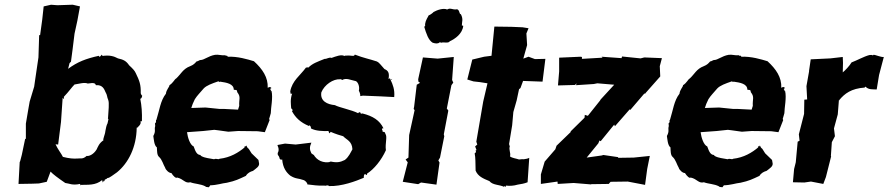

<svg xmlns="http://www.w3.org/2000/svg" viewBox="-20 -772 3744 809"><path d="M267 -482 273 -506 279 -512 286 -565 294 -630 306 -685 317 -745 287 -752H283L222 -750L195 -752L164 -745L158 -690L149 -624H145L142 -530L138 -503L128 -435L124 -407L105 -344L99 -310L89 -251V-250V-187H86L72 -120L65 -93L63 -89L58 3L116 2L144 1L177 -6L193 -49C203 -38 223 -23 255 -1C273 1 284 10 317 3C319 11 326 16 317 7C351 6 382 10 410 -13C410 -13 411 -13 413 -3C422 -18 417 -11 421 -8C421 -21 422 -11 433 -22C441 -21 459 -37 473 -46C521 -85 555 -152 556 -234C568 -236 566 -234 559 -235C567 -242 573 -248 573 -257C574 -257 565 -258 578 -262C579 -296 577 -327 571 -356C576 -355 581 -368 578 -371C577 -366 573 -381 572 -380C575 -373 573 -379 573 -379C574 -415 568 -431 552 -464C547 -475 540 -482 524 -497C512 -515 500 -521 477 -526C460 -535 442 -541 410 -536C419 -544 409 -533 409 -543C411 -542 400 -533 400 -532C392 -543 394 -529 397 -537C342 -525 306 -511 267 -482ZM305 -104C290 -103 272 -104 245 -111C239 -124 224 -142 214 -164L225 -163L237 -258L244 -360L250 -354L249 -364C271 -387 282 -404 294 -416C313 -419 336 -426 350 -420C376 -424 381 -422 384 -413C413 -416 420 -394 424 -385C433 -370 430 -364 436 -351C441 -338 437 -307 435 -272C434 -279 433 -272 437 -270L433 -252C429 -246 426 -231 424 -220C423 -205 412 -184 416 -181C397 -168 393 -154 387 -142C374 -121 355 -113 345 -115C329 -100 319 -106 305 -104Z M1071 -87 1069 -98 1040 -126 1028 -145C1022 -149 1020 -154 1018 -159L1014 -154C1016 -161 1004 -149 1012 -152C985 -129 950 -108 905 -103C899 -98 892 -106 882 -101C862 -105 844 -106 829 -114C827 -115 826 -116 824 -119C810 -120 804 -132 796 -155C781 -161 771 -192 768 -215L836 -220L883 -225L899 -223L942 -217L983 -220L1066 -219L1096 -215L1116 -266L1114 -271C1116 -276 1119 -289 1121 -295C1121 -318 1131 -360 1124 -389C1115 -385 1124 -393 1123 -390C1122 -394 1113 -396 1124 -401C1119 -405 1118 -408 1108 -402C1110 -446 1086 -481 1050 -514C1023 -522 982 -535 938 -533C943 -538 941 -530 935 -539C940 -536 924 -536 932 -539C907 -538 903 -543 886 -541C857 -536 841 -519 824 -519C820 -519 816 -514 808 -513C801 -505 796 -499 781 -493C751 -482 742 -459 722 -441C716 -439 710 -423 694 -413C694 -405 681 -395 679 -377C656 -348 652 -308 639 -267C634 -265 642 -259 633 -252L634 -241C629 -225 638 -221 626 -199C628 -188 629 -159 641 -151C642 -136 641 -119 650 -111C663 -100 668 -78 676 -65C678 -56 693 -42 702 -43C710 -30 722 -19 726 -24C754 -18 759 2 782 -4C800 3 826 3 845 13C848 16 848 16 860 17C865 10 868 8 863 9C897 8 915 0 936 -2C973 -10 986 -17 1016 -31C1023 -43 1035 -49 1046 -52C1058 -62 1076 -71 1071 -87ZM980 -383C996 -363 986 -353 988 -326L983 -310L924 -313H905L846 -319L786 -317C790 -331 793 -337 801 -354C811 -370 823 -381 838 -399C850 -412 873 -420 899 -429C908 -429 899 -423 907 -428C935 -424 965 -419 965 -394C981 -391 976 -396 980 -383Z M1367 -93 1374 -90C1342 -83 1315 -96 1301 -121C1303 -117 1301 -120 1292 -126C1284 -142 1284 -153 1292 -171L1226 -163L1181 -167L1149 -161C1148 -159 1160 -144 1150 -127C1150 -113 1153 -121 1157 -109C1158 -101 1161 -100 1165 -99C1167 -100 1168 -100 1169 -100C1172 -64 1187 -45 1203 -32C1227 -17 1235 -22 1260 -13C1266 -11 1276 -1 1275 5C1306 8 1312 11 1348 10C1350 13 1362 5 1366 12C1420 14 1480 -9 1513 -23C1513 -29 1512 -30 1516 -38C1525 -40 1518 -34 1522 -36C1528 -31 1527 -43 1526 -40C1556 -59 1587 -97 1606 -139C1602 -168 1613 -195 1604 -208C1601 -213 1605 -216 1592 -217C1592 -217 1594 -229 1591 -221C1591 -221 1586 -234 1596 -231C1580 -265 1551 -283 1507 -294C1505 -293 1502 -293 1499 -293C1499 -294 1504 -296 1495 -299C1491 -300 1493 -298 1489 -295C1462 -309 1409 -319 1391 -329C1359 -332 1328 -346 1334 -383C1347 -415 1384 -440 1413 -438C1419 -440 1419 -435 1422 -435C1439 -445 1456 -435 1480 -430C1490 -424 1496 -405 1492 -390C1492 -390 1499 -378 1498 -367L1509 -369L1583 -366L1641 -363C1644 -394 1635 -416 1626 -435L1623 -436C1634 -440 1633 -441 1631 -436C1619 -440 1625 -445 1617 -439C1622 -465 1615 -475 1600 -481C1585 -498 1576 -510 1568 -513C1535 -524 1514 -527 1475 -542C1472 -534 1467 -537 1451 -538C1439 -538 1432 -538 1431 -536C1419 -544 1394 -534 1377 -528C1366 -532 1358 -523 1348 -524C1316 -511 1297 -505 1279 -487C1279 -489 1273 -488 1269 -487C1245 -454 1211 -432 1203 -387C1205 -383 1201 -373 1211 -378C1202 -352 1206 -332 1207 -315C1214 -312 1214 -304 1210 -304C1225 -276 1246 -256 1282 -241C1281 -248 1292 -240 1290 -231C1310 -220 1340 -219 1366 -220C1363 -220 1364 -217 1368 -210C1375 -217 1374 -218 1372 -217C1392 -208 1418 -200 1426 -198C1441 -182 1463 -178 1465 -143C1458 -131 1450 -111 1433 -98C1413 -88 1398 -85 1367 -93Z M1819 6 1832 -87 1827 -96C1830 -100 1831 -104 1834 -108L1852 -198L1850 -206L1869 -306L1862 -316H1863L1882 -413L1890 -424L1888 -428L1885 -435L1892 -532L1824 -525L1762 -530L1742 -438L1743 -428L1750 -423L1736 -415L1725 -323L1723 -313L1727 -308L1704 -203L1701 -108L1689 -100L1698 -88L1677 -6L1742 4L1754 -3ZM1833 -594 1840 -592C1847 -596 1870 -588 1875 -598C1897 -608 1928 -629 1932 -663C1927 -664 1928 -666 1926 -664C1926 -681 1933 -690 1922 -712C1914 -712 1918 -729 1906 -733C1886 -729 1880 -741 1864 -732C1848 -739 1822 -730 1806 -721C1808 -721 1793 -709 1786 -707C1784 -701 1773 -687 1772 -673C1769 -675 1775 -656 1767 -661C1776 -630 1785 -603 1803 -592C1816 -588 1826 -587 1833 -594Z M2106 16C2101 13 2105 9 2110 16L2112 10C2127 12 2145 11 2161 6C2179 3 2187 2 2203 -4L2210 -107C2205 -104 2196 -102 2187 -101C2181 -101 2179 -102 2167 -100C2156 -104 2137 -106 2129 -113C2133 -128 2123 -141 2128 -155L2125 -165L2138 -244L2143 -300L2157 -349L2167 -396L2173 -401L2184 -431L2266 -428L2278 -524L2234 -523L2207 -533L2185 -525L2201 -582L2198 -631L2207 -653L2182 -657L2135 -659L2063 -660L2051 -537L2020 -533L1970 -521L1949 -437L1975 -429L2002 -426L2034 -421L2016 -344L1987 -175L1991 -163L1982 -155L1988 -139H1984C1984 -139 1989 -130 1980 -126C1984 -107 1983 -86 1984 -53C1994 -29 2015 -20 2042 -9C2057 9 2083 5 2106 16Z M2452 -108 2501 -168 2506 -180 2511 -177 2568 -247 2571 -240 2633 -311 2636 -309 2695 -378 2698 -377 2701 -381 2762 -450 2760 -493 2769 -527 2695 -530 2679 -526 2601 -534 2599 -527 2515 -533 2519 -529 2432 -524V-532L2426 -533L2336 -529V-471L2331 -412L2402 -414L2411 -421L2406 -413L2482 -418L2497 -421L2568 -415L2511 -353L2508 -348L2457 -284L2444 -288L2443 -276L2384 -218L2385 -216L2325 -158L2320 -143L2275 -91L2259 -37V3L2329 -7L2330 3L2397 -1L2470 5L2472 4L2545 3L2550 -3L2553 -6L2625 -7L2698 7L2707 -60L2718 -115L2650 -108L2585 -107L2584 -110L2522 -119L2516 -117Z M3235 -87 3233 -98 3204 -126 3192 -145C3186 -149 3184 -154 3182 -159L3178 -154C3180 -161 3168 -149 3176 -152C3149 -129 3114 -108 3069 -103C3063 -98 3056 -106 3046 -101C3026 -105 3008 -106 2993 -114C2991 -115 2990 -116 2988 -119C2974 -120 2968 -132 2960 -155C2945 -161 2935 -192 2932 -215L3000 -220L3047 -225L3063 -223L3106 -217L3147 -220L3230 -219L3260 -215L3280 -266L3278 -271C3280 -276 3283 -289 3285 -295C3285 -318 3295 -360 3288 -389C3279 -385 3288 -393 3287 -390C3286 -394 3277 -396 3288 -401C3283 -405 3282 -408 3272 -402C3274 -446 3250 -481 3214 -514C3187 -522 3146 -535 3102 -533C3107 -538 3105 -530 3099 -539C3104 -536 3088 -536 3096 -539C3071 -538 3067 -543 3050 -541C3021 -536 3005 -519 2988 -519C2984 -519 2980 -514 2972 -513C2965 -505 2960 -499 2945 -493C2915 -482 2906 -459 2886 -441C2880 -439 2874 -423 2858 -413C2858 -405 2845 -395 2843 -377C2820 -348 2816 -308 2803 -267C2798 -265 2806 -259 2797 -252L2798 -241C2793 -225 2802 -221 2790 -199C2792 -188 2793 -159 2805 -151C2806 -136 2805 -119 2814 -111C2827 -100 2832 -78 2840 -65C2842 -56 2857 -42 2866 -43C2874 -30 2886 -19 2890 -24C2918 -18 2923 2 2946 -4C2964 3 2990 3 3009 13C3012 16 3012 16 3024 17C3029 10 3032 8 3027 9C3061 8 3079 0 3100 -2C3137 -10 3150 -17 3180 -31C3187 -43 3199 -49 3210 -52C3222 -62 3240 -71 3235 -87ZM3144 -383C3160 -363 3150 -353 3152 -326L3147 -310L3088 -313H3069L3010 -319L2950 -317C2954 -331 2957 -337 2965 -354C2975 -370 2987 -381 3002 -399C3014 -412 3037 -420 3063 -429C3072 -429 3063 -423 3071 -428C3099 -424 3129 -419 3129 -394C3145 -391 3140 -396 3144 -383Z M3660 -541 3658 -538C3658 -538 3657 -542 3643 -540C3620 -534 3590 -517 3568 -509C3560 -495 3541 -475 3531 -467L3532 -507L3531 -532L3479 -526L3396 -522L3389 -474V-471L3378 -409L3381 -353L3369 -352L3368 -292L3346 -206L3349 -179L3341 -175L3333 -88L3326 -60L3321 -4L3369 -3L3397 -7L3449 3L3460 -26L3482 -113L3481 -115L3485 -173L3498 -198L3494 -231L3510 -290L3515 -353C3511 -351 3521 -345 3516 -350C3539 -378 3567 -399 3623 -403C3615 -396 3624 -405 3627 -407C3639 -393 3659 -396 3674 -395L3684 -456C3691 -481 3697 -507 3704 -532C3692 -530 3668 -542 3660 -541Z"/></svg>

Font: Asimov Print
Style: DIt
Weight: 250
Width: 0
Designer: Google
Version: Version 2.000980: 2014